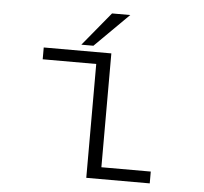

<svg xmlns="http://www.w3.org/2000/svg" viewBox="-49 -709 808 761"><g transform="rotate(5 355.0 -329.0)"><path d="M256 -524 366.5 -658H439L304 -524ZM377.5 -47H574V0H321.5V-453H108.5V-500H377.5Z"/></g></svg>

Font: League Mono UltraLight
Style: Regular
Weight: 200
Width: 6
Designer: Tyler Finck
Foundry: The League of Moveable Type / Tyler Finck
Version: Version 2.210